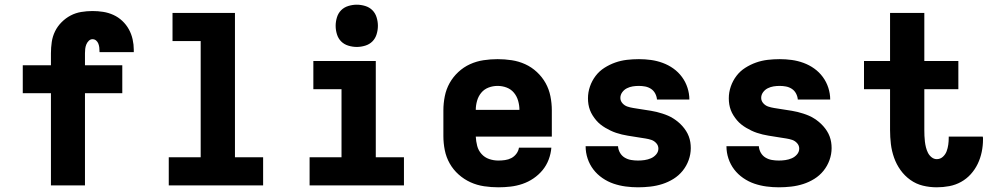

<svg xmlns="http://www.w3.org/2000/svg" viewBox="-20 -790 4240 818"><path d="M197 0V-393H77V-512H197V-563Q197 -587 200.5 -611Q204 -635 214.5 -656.5Q225 -678 242.5 -695.5Q260 -713 281 -724Q302 -735 326 -739Q350 -743 374 -743Q397 -743 419.5 -739.5Q442 -736 463 -726.5Q484 -717 501 -701Q518 -685 529 -665Q540 -645 545 -622.5Q550 -600 550 -578Q550 -575 550 -573Q550 -571 550 -568H404Q404 -569 404 -570Q404 -571 404 -571Q404 -580 403 -588Q402 -596 399 -604Q396 -612 389.5 -617.5Q383 -623 374 -623Q365 -623 358 -616Q351 -609 347.5 -600Q344 -591 343 -581.5Q342 -572 342 -563V-512H501V-393H342V0Z M699 0V-120H835V-615H715V-735H981V-120H1101V0Z M1299 0V-120H1435V-410H1315V-530H1581V-120H1701V0ZM1500 -590Q1482 -590 1464 -595.5Q1446 -601 1433.5 -613.5Q1421 -626 1415.5 -644Q1410 -662 1410 -680Q1410 -698 1415.5 -716Q1421 -734 1433.5 -746.5Q1446 -759 1464 -764.5Q1482 -770 1500 -770Q1518 -770 1536 -764.5Q1554 -759 1566.5 -746.5Q1579 -734 1584.5 -716Q1590 -698 1590 -680Q1590 -662 1584.5 -644Q1579 -626 1566.5 -613.5Q1554 -601 1536 -595.5Q1518 -590 1500 -590Z M2103 8Q2073 8 2042.5 3.5Q2012 -1 1984.5 -13.5Q1957 -26 1934 -46.5Q1911 -67 1896 -93.5Q1881 -120 1875 -150Q1869 -180 1869 -210V-320Q1869 -350 1875 -380Q1881 -410 1895.5 -436Q1910 -462 1932.5 -483Q1955 -504 1982.5 -516.5Q2010 -529 2040 -533.5Q2070 -538 2100 -538Q2130 -538 2160 -533.5Q2190 -529 2217.5 -516.5Q2245 -504 2267.5 -483Q2290 -462 2304.5 -436Q2319 -410 2325 -380Q2331 -350 2331 -320V-208H2007Q2008 -188 2013 -168.5Q2018 -149 2031.5 -134Q2045 -119 2064 -112.5Q2083 -106 2103 -106Q2117 -106 2131.5 -108Q2146 -110 2158.5 -116.5Q2171 -123 2180 -135Q2189 -147 2191 -161H2329Q2327 -135 2317.5 -110Q2308 -85 2291.5 -65Q2275 -45 2253 -30Q2231 -15 2206 -6.5Q2181 2 2155 5Q2129 8 2103 8ZM2007 -322H2193Q2193 -341 2187.5 -360.5Q2182 -380 2169.5 -395Q2157 -410 2138.5 -417Q2120 -424 2100 -424Q2080 -424 2061.5 -417Q2043 -410 2030.5 -395Q2018 -380 2012.5 -360.5Q2007 -341 2007 -322Z M2698 8Q2672 8 2645.5 4.5Q2619 1 2594 -7.5Q2569 -16 2546.5 -31.5Q2524 -47 2508 -68Q2492 -89 2483.5 -114.5Q2475 -140 2475 -167H2613Q2614 -152 2621.5 -139Q2629 -126 2641.5 -118.5Q2654 -111 2668.5 -108.5Q2683 -106 2698 -106Q2712 -106 2726 -108Q2740 -110 2753 -115.5Q2766 -121 2775.5 -132Q2785 -143 2785 -157Q2785 -170 2776 -180Q2767 -190 2755 -194Q2743 -198 2730 -200Q2717 -202 2704.5 -204Q2692 -206 2679.5 -208Q2667 -210 2654.5 -212Q2642 -214 2629.5 -217Q2617 -220 2605 -224Q2593 -228 2581.5 -233.5Q2570 -239 2559 -245.5Q2548 -252 2538 -260Q2528 -268 2520 -277.5Q2512 -287 2505 -298Q2498 -309 2493.5 -321Q2489 -333 2487 -345.5Q2485 -358 2485 -371Q2485 -397 2493.5 -421.5Q2502 -446 2517.5 -466.5Q2533 -487 2555 -501Q2577 -515 2601 -523.5Q2625 -532 2650.5 -535Q2676 -538 2702 -538Q2728 -538 2753.5 -534.5Q2779 -531 2803.5 -522Q2828 -513 2849 -498Q2870 -483 2885.5 -462Q2901 -441 2909 -416Q2917 -391 2917 -366H2779Q2778 -379 2771.5 -391.5Q2765 -404 2753.5 -411.5Q2742 -419 2728.5 -421.5Q2715 -424 2702 -424Q2689 -424 2676 -422Q2663 -420 2651 -414Q2639 -408 2631 -397Q2623 -386 2623 -373Q2623 -360 2632 -350Q2641 -340 2653 -336Q2665 -332 2677.5 -330Q2690 -328 2702.5 -326Q2715 -324 2728 -322Q2741 -320 2753.5 -318Q2766 -316 2778 -313Q2790 -310 2802.5 -306Q2815 -302 2826.5 -297Q2838 -292 2849 -285Q2860 -278 2869.5 -270Q2879 -262 2887.5 -252.5Q2896 -243 2903 -232Q2910 -221 2914.5 -209Q2919 -197 2921 -184.5Q2923 -172 2923 -159Q2923 -133 2914 -108Q2905 -83 2888.5 -62.5Q2872 -42 2849.5 -28Q2827 -14 2802 -6Q2777 2 2750.5 5Q2724 8 2698 8Z M3298 8Q3272 8 3245.5 4.5Q3219 1 3194 -7.5Q3169 -16 3146.5 -31.5Q3124 -47 3108 -68Q3092 -89 3083.5 -114.5Q3075 -140 3075 -167H3213Q3214 -152 3221.5 -139Q3229 -126 3241.5 -118.5Q3254 -111 3268.5 -108.5Q3283 -106 3298 -106Q3312 -106 3326 -108Q3340 -110 3353 -115.5Q3366 -121 3375.5 -132Q3385 -143 3385 -157Q3385 -170 3376 -180Q3367 -190 3355 -194Q3343 -198 3330 -200Q3317 -202 3304.5 -204Q3292 -206 3279.5 -208Q3267 -210 3254.5 -212Q3242 -214 3229.5 -217Q3217 -220 3205 -224Q3193 -228 3181.5 -233.5Q3170 -239 3159 -245.5Q3148 -252 3138 -260Q3128 -268 3120 -277.5Q3112 -287 3105 -298Q3098 -309 3093.5 -321Q3089 -333 3087 -345.5Q3085 -358 3085 -371Q3085 -397 3093.5 -421.5Q3102 -446 3117.5 -466.5Q3133 -487 3155 -501Q3177 -515 3201 -523.5Q3225 -532 3250.5 -535Q3276 -538 3302 -538Q3328 -538 3353.5 -534.5Q3379 -531 3403.5 -522Q3428 -513 3449 -498Q3470 -483 3485.5 -462Q3501 -441 3509 -416Q3517 -391 3517 -366H3379Q3378 -379 3371.5 -391.5Q3365 -404 3353.5 -411.5Q3342 -419 3328.5 -421.5Q3315 -424 3302 -424Q3289 -424 3276 -422Q3263 -420 3251 -414Q3239 -408 3231 -397Q3223 -386 3223 -373Q3223 -360 3232 -350Q3241 -340 3253 -336Q3265 -332 3277.5 -330Q3290 -328 3302.5 -326Q3315 -324 3328 -322Q3341 -320 3353.5 -318Q3366 -316 3378 -313Q3390 -310 3402.5 -306Q3415 -302 3426.5 -297Q3438 -292 3449 -285Q3460 -278 3469.5 -270Q3479 -262 3487.5 -252.5Q3496 -243 3503 -232Q3510 -221 3514.5 -209Q3519 -197 3521 -184.5Q3523 -172 3523 -159Q3523 -133 3514 -108Q3505 -83 3488.5 -62.5Q3472 -42 3449.5 -28Q3427 -14 3402 -6Q3377 2 3350.5 5Q3324 8 3298 8Z M3971 8Q3941 8 3912 1Q3883 -6 3858.5 -23.5Q3834 -41 3816.5 -65.5Q3799 -90 3789 -118.5Q3779 -147 3775.5 -176.5Q3772 -206 3772 -236V-410H3661V-530H3772V-735H3918V-530H4063V-410H3918V-236Q3918 -224 3918.5 -211.5Q3919 -199 3920.5 -186.5Q3922 -174 3925 -162Q3928 -150 3933.5 -139Q3939 -128 3949 -120Q3959 -112 3971 -112Q3986 -112 3997 -122Q4008 -132 4013 -145.5Q4018 -159 4020 -173.5Q4022 -188 4022 -203Q4022 -204 4022 -205Q4022 -206 4022 -208H4167Q4168 -205 4168 -202Q4168 -199 4168 -196Q4168 -169 4162.5 -142.5Q4157 -116 4145.5 -92Q4134 -68 4116 -48Q4098 -28 4074.5 -15Q4051 -2 4024.5 3Q3998 8 3971 8Z"/></svg>

Font: Iosevka Curly Heavy Extended
Style: Regular
Weight: 900
Width: 7
Monospace: yes
Designer: Belleve Invis
Foundry: Belleve Invis
Version: Version 11.1.0; ttfautohint (v1.8.3)